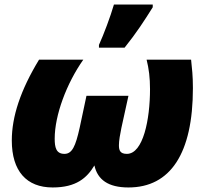

<svg xmlns="http://www.w3.org/2000/svg" viewBox="-20 -816 902 846"><path d="M416 -606H529C582 -672 616 -725 653 -784V-796H482C467 -744 437 -664 416 -618ZM212 10C316 10 363 -32 396 -87C410 -24 457 10 546 10C731 10 830 -140 830 -428C830 -483 826 -514 822 -553H626C636 -513 641 -474 641 -423C641 -290 611 -138 539 -138C509 -138 504 -154 504 -176C504 -196 509 -224 515 -253L546 -394H361L331 -253C313 -172 298 -138 264 -138C227 -138 221 -167 221 -205C221 -308 273 -448 347 -553H152C70 -418 32 -302 32 -197C32 -62 97 10 212 10Z"/></svg>

Font: Noto Sans UI Black
Style: Italic
Weight: 900
Italic angle: -372°
Designer: Monotype Design Team
Foundry: Monotype Imaging Inc.
Version: Version 1.901